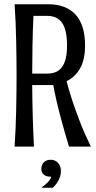

<svg xmlns="http://www.w3.org/2000/svg" viewBox="-20 -691 453 905"><path d="M208 -670.9Q290.5 -670.9 335.7 -622.6Q380.9 -574.2 380.9 -476.1Q380.9 -412.6 358.9 -371.3Q336.9 -330.1 293.9 -308.1Q304.7 -266.1 320.8 -216.8Q335 -174.3 356.2 -118.7Q377.4 -63 408.2 0H305.2Q283.2 -72.8 268.8 -126.7Q254.4 -180.7 246.1 -217.3Q236.3 -259.8 231 -290H131.8Q131.8 -255.9 132.6 -219.5Q133.3 -183.1 134.3 -146.2Q135.3 -109.4 136.7 -72.3Q138.2 -35.2 140.1 0H48.8Q51.8 -41.5 53.5 -85.2Q55.2 -128.9 56.2 -172.1Q57.1 -215.3 57.6 -256.8Q58.1 -298.3 58.1 -335.9Q58.1 -373.5 57.6 -415Q57.1 -456.5 56.2 -499.5Q55.2 -542.5 53.5 -585.9Q51.8 -629.4 48.8 -670.9ZM137.7 -616.2Q134.3 -546.4 133.1 -476.3Q131.8 -406.2 131.8 -344.2H203.1Q225.1 -344.2 242.2 -351.1Q259.3 -357.9 271.2 -373.5Q283.2 -389.2 289.6 -414.3Q295.9 -439.5 295.9 -476.1Q295.9 -550.3 272.7 -583.3Q249.5 -616.2 203.1 -616.2ZM174.8 104.5Q174.8 86.4 186.5 74.2Q198.2 62 218.8 62Q238.8 62 252.9 75.9Q267.1 89.8 267.1 116.2Q267.1 129.4 263.4 140.6Q259.8 151.9 254.4 161.6Q249 171.4 242.4 179.4Q235.8 187.5 229.5 193.8H177.2V191.4Q183.1 188 190.2 182.1Q197.3 176.3 203.9 169.4Q210.4 162.6 215.3 155.5Q220.2 148.4 221.7 142.1Q198.2 142.1 186.5 132.3Q174.8 122.6 174.8 104.5Z"/></svg>

Font: Crushed
Style: Regular
Weight: 400
Width: 3
Designer: Astigmatic (AOETI)
Foundry: Astigmatic (AOETI)
Version: Version 001.000